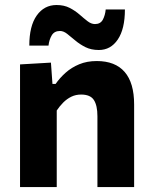

<svg xmlns="http://www.w3.org/2000/svg" viewBox="-20 -761 618 781"><path d="M61.5 0Q61.5 -53.7 61.5 -103.8Q61.5 -154 61.5 -216V-266Q61.5 -323.3 61.5 -381.3Q61.5 -439.4 61.5 -499L187.2 -506.3L193.4 -419.6H206.2Q223.1 -444 247 -465.3Q270.8 -486.5 302.3 -499.6Q333.7 -512.7 373.6 -512.7Q448.6 -512.7 487.1 -468.3Q525.6 -423.9 525.6 -335.9Q525.6 -303 525.6 -274.7Q525.6 -246.4 525.6 -216Q525.6 -155.1 525.6 -104.4Q525.6 -53.7 525.6 0H376.3Q376.3 -53.7 376.3 -103.5Q376.3 -153.3 376.3 -208V-288.1Q376.3 -331.9 361.9 -354.1Q347.6 -376.4 309.9 -376.4Q288.3 -376.4 270.3 -367.7Q252.3 -358.9 237.5 -344.2Q222.7 -329.4 210.8 -311.5V-208Q210.8 -152.1 210.8 -102.9Q210.8 -53.7 210.8 0ZM382.1 -557.6Q350.9 -557.6 327.6 -569.2Q304.3 -580.9 286.2 -596.3Q268 -611.7 253.1 -623.4Q238.2 -635 224.1 -635Q201 -635 190.5 -617.3Q180 -599.5 177.3 -575.5H99.2Q99.2 -655.3 129.4 -697.9Q159.6 -740.6 210.1 -740.6Q240.7 -740.6 263.4 -728.9Q286 -717.2 303.6 -701.8Q321.1 -686.4 336.1 -674.8Q351.2 -663.1 366.3 -663.1Q388.7 -663.1 398.3 -681Q407.8 -698.9 410 -722.6H488.1Q488.1 -643.1 459.2 -600.4Q430.4 -557.6 382.1 -557.6Z"/></svg>

Font: Commissioner Thin
Style: Regular
Weight: 100
Designer: Kostas Bartsokas
Foundry: Kostas Bartsokas
Version: Version 1.001;gftools[0.9.23]